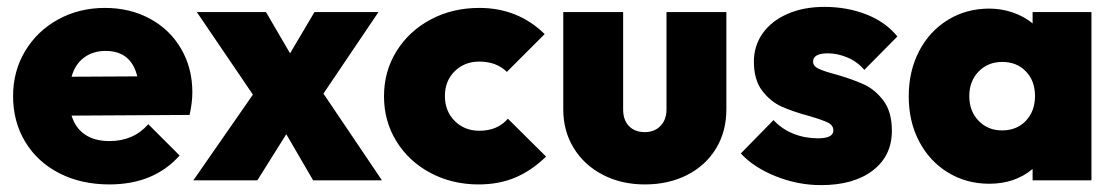

<svg xmlns="http://www.w3.org/2000/svg" viewBox="-20 -524 3243 558"><path d="M531 -190 188 -188Q199 -152 227 -133Q255 -114 298 -114Q368 -114 411 -163L502 -72Q427 12 298 12Q216 12 152.5 -20.5Q89 -53 53.5 -111.5Q18 -170 18 -245Q18 -317 53 -375.5Q88 -434 149 -467.5Q210 -501 285 -501Q358 -501 416 -469.5Q474 -438 506.5 -382Q539 -326 539 -256Q539 -226 531 -190ZM188 -301 379 -302Q361 -376 287 -376Q250 -376 224 -356.5Q198 -337 188 -301Z M920 -252 1090 0H890L812 -134L728 0H542L715 -249L552 -489H753L823 -369L894 -489H1080Z M1096 -244Q1096 -317 1132.5 -375.5Q1169 -434 1232 -467.5Q1295 -501 1373 -501Q1485 -501 1563 -425L1453 -315Q1423 -345 1373 -345Q1330 -345 1301.5 -317Q1273 -289 1273 -245Q1273 -201 1301.5 -172.5Q1330 -144 1373 -144Q1426 -144 1456 -179L1567 -69Q1525 -28 1477.5 -8Q1430 12 1371 12Q1294 12 1231 -21.5Q1168 -55 1132 -113.5Q1096 -172 1096 -244Z M1617 -206V-489H1791V-206Q1791 -175 1808 -157.5Q1825 -140 1854 -140Q1882 -140 1899.5 -158Q1917 -176 1917 -206V-489H2091V-206Q2091 -142 2061 -92.5Q2031 -43 1977 -15.5Q1923 12 1854 12Q1786 12 1732 -16Q1678 -44 1647.5 -93.5Q1617 -143 1617 -206Z M2133 -78 2228 -175Q2252 -149 2285.5 -135.5Q2319 -122 2357 -122Q2402 -122 2402 -145Q2402 -160 2385.5 -168Q2369 -176 2331 -187Q2283 -200 2251 -214.5Q2219 -229 2195 -260.5Q2171 -292 2171 -345Q2171 -391 2196.5 -427Q2222 -463 2268.5 -483.5Q2315 -504 2376 -504Q2442 -504 2498 -482Q2554 -460 2588 -418L2492 -321Q2470 -346 2441.5 -357.5Q2413 -369 2386 -369Q2343 -369 2343 -345Q2343 -332 2358.5 -324.5Q2374 -317 2408 -308Q2457 -294 2490 -279Q2523 -264 2547.5 -231.5Q2572 -199 2572 -144Q2572 -71 2516.5 -28.5Q2461 14 2366 14Q2299 14 2235 -11.5Q2171 -37 2133 -78Z M2981 -489H3152V0H2981V-33Q2930 10 2855 10Q2788 10 2734.5 -23Q2681 -56 2651 -113.5Q2621 -171 2621 -244Q2621 -317 2651 -375Q2681 -433 2734.5 -466Q2788 -499 2855 -499Q2891 -499 2924 -487.5Q2957 -476 2981 -456ZM2988 -245Q2988 -289 2961.5 -316.5Q2935 -344 2893 -344Q2851 -344 2824 -316Q2797 -288 2797 -245Q2797 -201 2824 -173Q2851 -145 2892 -145Q2935 -145 2961.5 -173Q2988 -201 2988 -245Z"/></svg>

Font: Outfit Extra Bold
Style: Regular
Weight: 800
Designer: Rodrigo Fuenzalida
Foundry: fragTYPE
Version: Version 1.000